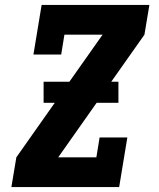

<svg xmlns="http://www.w3.org/2000/svg" viewBox="-20 -755 640 775"><path d="M26 0 46 -120 201 -340H156V-425H260L394 -615H240L227 -535H115L148 -735H583L563 -615L429 -425H458V-340H370L215 -120H369L382 -200H494L461 0Z"/></svg>

Font: Iosevka Etoile Heavy Oblique
Style: Regular
Weight: 900
Italic angle: -9°
Designer: Belleve Invis
Foundry: Belleve Invis
Version: Version 15.5.2; ttfautohint (v1.8.4)